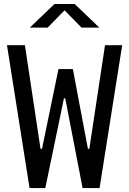

<svg xmlns="http://www.w3.org/2000/svg" viewBox="-20 -961 660 981"><path d="M107.3 -730 187 -200.7H194.7L278.8 -608.2H352.3L429.2 -200.7H436.5L516.5 -730H604.3L488.7 0H402L313.3 -458.7H306.7L211.5 0H131L15.7 -730ZM258.5 -940.7H361.5L487.5 -820H396.5L296.7 -922H323.3L223.5 -820H132.5Z"/></svg>

Font: Monaspace Neon Var ExtraLight
Style: Regular
Weight: 200
Designer: Riley Cran and the Lettermatic Team
Version: Version 1.200 (Monaspace Neon Var)